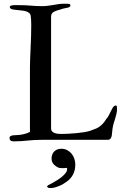

<svg xmlns="http://www.w3.org/2000/svg" viewBox="-20 -735 642 1011"><path d="M137.7 -40.5V-382.8Q137.7 -397.9 138.7 -424.6Q139.6 -451.2 141.1 -481.9Q142.6 -512.7 143.6 -544.4Q144.5 -576.2 144.5 -601.6Q144.5 -635.7 141.6 -651.4Q140.6 -660.6 134 -666.3Q127.4 -671.9 117.9 -675Q108.4 -678.2 96.4 -679.4Q84.5 -680.7 73.5 -681.9Q62.5 -683.1 53 -684.3Q43.5 -685.5 38.1 -688.5Q31.7 -691.9 31.7 -696.8Q31.7 -700.7 32.5 -702.1Q33.2 -703.6 35.2 -704.6Q41 -706.5 46.6 -707.3Q52.2 -708 56.6 -708H75.2Q97.2 -708 113 -707.3Q128.9 -706.5 142.6 -705.3Q156.2 -704.1 169.4 -703.4Q182.6 -702.6 199.2 -702.6Q217.3 -702.6 232.7 -704.6Q248 -706.5 262 -709Q275.9 -711.4 288.8 -713.4Q301.8 -715.3 314.9 -715.3H332.5Q337.9 -715.3 344.2 -714.4Q350.6 -713.4 350.6 -707Q350.6 -698.7 339.4 -695.3Q331.1 -692.9 320.1 -691.2Q309.1 -689.5 295.4 -684.1Q282.7 -681.2 274.7 -677.7Q266.6 -674.3 262.7 -672.4Q257.3 -668.9 253.2 -663.6Q249 -658.2 249 -647.9V-59.1Q249 -48.3 254.9 -42.5Q260.7 -36.6 269.8 -33.7Q278.8 -30.8 289.3 -30.3Q299.8 -29.8 309.1 -29.8Q319.8 -29.8 339.4 -30.8Q358.9 -31.7 380.4 -33.7Q401.9 -35.6 422.1 -38.8Q442.4 -42 455.1 -46.4Q472.2 -52.2 486.6 -58.3Q501 -64.5 510.7 -73.7Q512.2 -74.7 515.6 -77.9Q519 -81.1 523.2 -85.7Q527.3 -90.3 531.2 -95.7Q535.2 -101.1 538.1 -106.4Q541 -110.4 543.2 -113.3Q545.4 -116.2 547.4 -118.2Q549.3 -120.6 552.2 -126.5Q555.2 -132.3 558.8 -139.6Q562.5 -147 566.4 -154.5Q570.3 -162.1 574.2 -168.9Q577.6 -173.3 580.8 -176.3Q584 -179.2 589.4 -179.2Q594.7 -179.2 595.5 -173.1Q596.2 -167 596.2 -161.1Q596.2 -149.4 593.5 -137.5Q590.8 -125.5 587.4 -113.8Q584 -102.1 580.1 -90.3Q576.2 -78.6 574.2 -66.9Q571.8 -55.7 571 -43.7Q570.3 -31.7 568.6 -21.7Q566.9 -11.7 562.3 -5.4Q557.6 1 547.4 1H213.4Q183.1 1 162.8 2.2Q142.6 3.4 126 5.1Q109.4 6.8 93 8.1Q76.7 9.3 54.7 9.3Q46.4 9.3 40.8 7.8Q35.2 6.3 31.7 0Q31.2 -2 30.8 -2.9Q30.3 -3.9 30.3 -9.3Q30.3 -15.6 35.9 -18.3Q41.5 -21 44.4 -22Q49.8 -22.9 60.5 -23.2Q71.3 -23.4 80.1 -24.4Q84.5 -24.9 91.3 -25.9Q98.1 -26.9 106.2 -28.8Q114.3 -30.8 122.6 -33.7Q130.9 -36.6 137.7 -40.5ZM227.1 248.5Q228 247.6 229 245.8Q230 244.1 232.9 240.7Q241.2 236.3 247.1 233.2Q252.9 230 257.3 228Q258.3 227.1 259.3 226.6Q268.1 221.7 280.8 213.9Q293.5 206.1 305.2 196.5Q316.9 187 325.2 176.5Q333.5 166 333.5 154.8Q333.5 153.3 333 151.1Q332.5 148.9 330.1 148.9Q325.7 149.4 321.3 149.9Q316.9 150.4 312.5 150.4Q306.6 150.4 301.5 149.9Q296.4 149.4 291.5 148.9Q289.1 148.4 284.9 146.5Q280.8 144.5 276.6 141.6Q272.5 138.7 268.6 135.5Q264.6 132.3 262.7 129.9Q251.5 118.2 251.5 99.6Q251.5 76.7 265.6 62.5Q279.8 48.3 303.2 48.3Q319.8 48.3 333.5 55.4Q347.2 62.5 356.7 74Q366.2 85.4 371.3 100.6Q376.5 115.7 376.5 131.8Q376.5 161.1 364.5 184.1Q352.5 207 330.1 222.2Q322.3 227.5 313.7 233.2Q305.2 238.8 293.9 243.2Q279.8 249 268.1 252.2Q256.3 255.4 244.6 255.4Q240.7 255.4 237.3 254.6Q233.9 253.9 227.1 248.5Z"/></svg>

Font: IM FELL French Canon
Style: Regular
Weight: 400
Designer: Igino Marini
Foundry: Igino Marini,
Version: 3.00